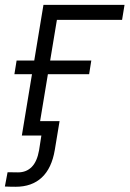

<svg xmlns="http://www.w3.org/2000/svg" viewBox="-63 -542 519 768"><path d="M435.1 -522.5 425.3 -462.4H164.6L87.9 0H24.4L110.8 -522.5ZM-5.4 -245.1 3.4 -299.8H302.2L293.5 -245.1ZM-0.5 205.1Q-11.7 205.1 -22.5 204.8Q-33.2 204.6 -43.5 204.1L-32.7 147Q-22.5 147 -12 147.2Q-1.5 147.5 9.3 147.5Q42.5 147.5 64 125.7Q85.4 104 93.3 59.1L102.5 0H61L70.3 -57.6H175.3L156.2 57.6Q144 130.9 104.2 168Q64.5 205.1 -0.5 205.1Z"/></svg>

Font: Inter 28pt Light
Style: Italic
Weight: 300
Italic angle: -9.3988°
Designer: Rasmus Andersson
Foundry: rsms
Version: Version 4.001;git-66647c0bb